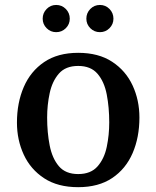

<svg xmlns="http://www.w3.org/2000/svg" viewBox="-20 -745 632 776"><path d="M48.5 -249.5Q48.5 -329.5 76 -393.2Q103.5 -457 158.5 -494.2Q213.5 -531.5 296 -531.5Q378.5 -531.5 433.5 -495.2Q488.5 -459 516 -399.5Q543.5 -340 543.5 -270Q543.5 -190 516 -126.2Q488.5 -62.5 433.5 -25.5Q378.5 11.5 296 11.5Q213.5 11.5 158.5 -24.5Q103.5 -60.5 76 -120Q48.5 -179.5 48.5 -249.5ZM170.5 -270Q170.5 -209.5 180.8 -157.2Q191 -105 218 -73.2Q245 -41.5 296 -41.5Q347 -41.5 374.2 -72.5Q401.5 -103.5 411.5 -151.5Q421.5 -199.5 421.5 -250Q421.5 -310.5 411.5 -362.8Q401.5 -415 374.2 -446.8Q347 -478.5 296 -478.5Q245 -478.5 218 -447.5Q191 -416.5 180.8 -368.5Q170.5 -320.5 170.5 -270ZM384 -615Q361 -615 345 -631Q329 -647 329 -669.5Q329 -692.5 345 -708.8Q361 -725 384 -725Q406.5 -725 422.5 -708.8Q438.5 -692.5 438.5 -669.5Q438.5 -647 422.5 -631Q406.5 -615 384 -615ZM207 -615Q184.5 -615 168.5 -631Q152.5 -647 152.5 -669.5Q152.5 -692.5 168.5 -708.8Q184.5 -725 207 -725Q230 -725 246 -708.8Q262 -692.5 262 -669.5Q262 -647 246 -631Q230 -615 207 -615Z"/></svg>

Font: Besley* Medium
Style: Regular
Weight: 500
Designer: Owen Earl
Foundry: indestructible type*
Version: Version 3.000; ttfautohint (v1.8.3)